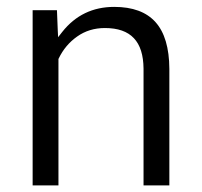

<svg xmlns="http://www.w3.org/2000/svg" viewBox="-20 -551 592 563"><path d="M147 -521 149.4 -461.4 150.4 -441.9 162.6 -457.5Q220.7 -530.8 314.9 -530.8Q396 -530.8 436 -486.1Q476.1 -441.4 476.6 -349.1V-7.3H400.9V-349.6Q400.4 -409.7 372.6 -439Q344.7 -468.8 287.6 -468.8Q241.2 -468.8 206.1 -443.8Q171.4 -419.4 152.3 -379.9L151.4 -377.9V-376.5V-7.3H75.7V-521Z"/></svg>

Font: Vazir Light FD-UI
Style: Light-FD-UI
Weight: 300
Designer: Saber Rastikerdar
Foundry: Saber Rastikerdar
Version: Version 30.1.0